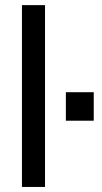

<svg xmlns="http://www.w3.org/2000/svg" viewBox="-20 -740 405 760"><path d="M66.9 0V-719.7H158.2V0ZM240.7 -262.2V-375H351.1V-262.2Z"/></svg>

Font: Pontano Sans Medium
Style: Regular
Weight: 500
Designer: Vernon Adams
Foundry: Vernon Adams
Version: Version 2.001